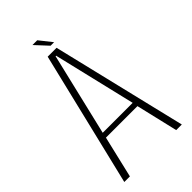

<svg xmlns="http://www.w3.org/2000/svg" viewBox="-235 -837 909 909"><g transform="rotate(-45 219.5 -383.0)"><path d="M26 0 189 -676H248.5L411 0H373.5L324 -210H113L63.5 0ZM118.5 -237H319L220.5 -651H217ZM235.5 -703 177 -766H209L259 -703Z"/></g></svg>

Font: Anybody ExtraLight
Style: Regular
Weight: 200
Designer: Tyler Finck
Foundry: Etcetera Type Company
Version: Version 1.010; ttfautohint (v1.8.3) -l 8 -r 50 -G 200 -x 14 